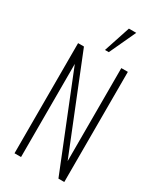

<svg xmlns="http://www.w3.org/2000/svg" viewBox="-256 -1138 1027 1223"><g transform="rotate(30 257.5 -526.0)"><path d="M75 0V-810H118L393 -126V-810H441V0H398L123 -685V0ZM245 -858 309 -1052H363L273 -858Z"/></g></svg>

Font: Oswald ExtraLight
Style: Regular
Weight: 250
Designer: Vernon Adams
Foundry: Vernon Adams
Version: Version 4.100; ttfautohint (v1.8.1.43-b0c9)